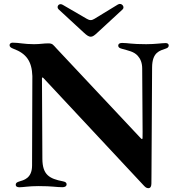

<svg xmlns="http://www.w3.org/2000/svg" viewBox="-20 -954 917 985"><path d="M741.1 11.4C752.8 11.4 756.7 0.7 756.7 -12.8L757.1 -56.1L760.3 -608C760.7 -687.5 800.8 -693.9 829.9 -704.5C838.1 -707.4 845.5 -710.9 845.5 -720.2C845.5 -730.1 838.1 -733 829.2 -733C810.7 -733 776.6 -727.3 730.1 -727.3C652.7 -727.3 637.1 -733.7 606.5 -733.7C595.2 -733.7 586.6 -730.1 586.6 -719.5C586.6 -710.6 593.8 -707 605.1 -703.8C639.2 -693.9 666.5 -690 686.8 -667.6C700.6 -652.3 709.5 -631.4 709.5 -602.3L711.6 -277L711.3 -247.2C710.6 -239 709.2 -238.3 703.1 -244L693.9 -253.6L271 -704.2C252.5 -723.7 250.7 -731.5 227.6 -731.5C202.1 -731.5 186.1 -727.3 154.5 -727.3C102.6 -727.3 78.1 -735.1 44.7 -735.1C34.1 -735.1 29.1 -728.7 29.1 -722.3C29.1 -714.1 35.5 -708.8 49 -703.8C114.3 -679.7 143.5 -640.3 146 -563.9L144.5 -104.4C144.2 -39.1 101.9 -29.8 77.1 -22.4C67.5 -19.2 60.7 -15.3 60.7 -6.7C60.7 3.9 70 6.7 79.9 6.7C98.7 6.7 127.8 0.7 177.2 0.7C250 0.7 267.8 6.4 300.4 6.4C312.5 6.4 321.7 1.8 321.7 -8.5C321.7 -17.8 314.6 -21.3 302.6 -23.8C233.3 -37.3 198.2 -56.8 197.4 -138.5L195.3 -551.5C196 -557.5 197.8 -558.2 202.4 -554L717 -2.8C724.8 5.3 730.8 11.4 741.1 11.4ZM281.2 -905.5 410.5 -786.2C441.4 -757.5 451.7 -759.9 479.4 -786.2L608.7 -905.5C622.5 -918 604 -942.1 585.2 -931.1L464.8 -857.6C450.3 -848.7 440.3 -848.7 425.8 -857.2L301.1 -929.7C281.6 -940.7 267 -918.3 281.2 -905.5Z"/></svg>

Font: Margiela Serif Semibold
Style: Regular
Weight: 600
Designer: Andreas Faust, Stefan Endress
Version: Version 1.002;FEAKit 1.0